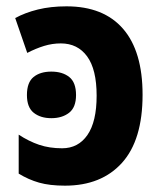

<svg xmlns="http://www.w3.org/2000/svg" viewBox="-20 -576 511 606"><path d="M190 -556Q307 -556 368.5 -485Q430 -414 430 -277Q430 -134 365 -62Q300 10 185 10Q137 10 103.5 0.5Q70 -9 39 -28V-151Q71 -130 103.5 -119Q136 -108 176 -108Q227 -108 256 -150Q285 -192 285 -274Q285 -357 255 -398Q225 -439 172 -439Q145 -439 119 -431Q93 -423 66 -409L28 -519Q59 -536 99.5 -546Q140 -556 190 -556ZM142 -350Q177 -350 198.5 -333Q220 -316 220 -276Q220 -237 198 -220Q176 -203 142 -203Q108 -203 86.5 -220Q65 -237 65 -276Q65 -316 86 -333Q107 -350 142 -350Z"/></svg>

Font: Noto Sans SemiCondensed
Style: Bold
Weight: 700
Width: 4
Designer: Monotype Design Team
Foundry: Monotype Imaging Inc.
Version: Version 2.013; ttfautohint (v1.8.4.7-5d5b)